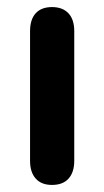

<svg xmlns="http://www.w3.org/2000/svg" viewBox="-20 -516 295 543"><path d="M127 7Q97 7 81 -11Q65 -29 65 -61V-428Q65 -461 81 -478.5Q97 -496 127 -496Q157 -496 173.5 -478.5Q190 -461 190 -428V-61Q190 -29 174 -11Q158 7 127 7Z"/></svg>

Font: Nunito ExtraLight
Style: Regular
Weight: 200
Designer: Vernon Adams
Foundry: Vernon Adams
Version: Version 3.602